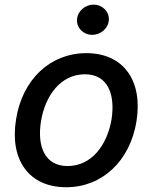

<svg xmlns="http://www.w3.org/2000/svg" viewBox="-20 -776 642 807"><path d="M258.2 11C409.4 11 526.3 -99.1 553.6 -265.6C581.3 -437.9 498.6 -552.6 343 -552.6C191.1 -552.6 74.2 -442.5 47.6 -274.9C19.5 -103.7 101.9 11 258.2 11ZM152.3 -266C169.4 -372.9 234.4 -463.8 337 -463.8C434.3 -463.8 464.8 -377.5 448.9 -274.9C431.1 -168 366.1 -78.1 264.2 -78.1C166.2 -78.1 135.7 -163.7 152.3 -266ZM303.6 -692.8C301.8 -658 331 -629.6 367.5 -629.6C404.5 -629.6 436.1 -658 437.5 -692.8C439.3 -728 410.2 -756.4 373.6 -756.4C336.6 -756.4 305 -728 303.6 -692.8Z"/></svg>

Font: Margiela Sans Medium
Style: Italic
Weight: 500
Italic angle: -9.39999°
Designer: Stefan Endress, Andreas Faust
Version: Version 1.100;FEAKit 1.0